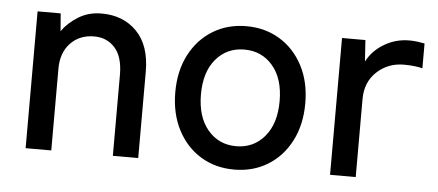

<svg xmlns="http://www.w3.org/2000/svg" viewBox="-41 -576 1529 671"><g transform="rotate(5 723.5 -240.5)"><path d="M67 0V-480H148L153 -418Q174 -448 209.5 -470Q245 -492 291 -492Q367 -492 414.5 -443.5Q462 -395 462 -303V0H373V-284Q373 -347 345 -378.5Q317 -410 272 -410Q221 -410 189 -376.5Q157 -343 157 -287V0Z M799 11Q733 11 681.5 -20.5Q630 -52 600.5 -109Q571 -166 571 -241Q571 -316 600.5 -372.5Q630 -429 681.5 -460.5Q733 -492 799 -492Q865 -492 916.5 -460.5Q968 -429 997.5 -372.5Q1027 -316 1027 -241Q1027 -166 997.5 -109Q968 -52 916.5 -20.5Q865 11 799 11ZM799 -71Q860 -71 898.5 -116.5Q937 -162 937 -241Q937 -320 898.5 -365Q860 -410 799 -410Q738 -410 699.5 -365Q661 -320 661 -241Q661 -162 699.5 -116.5Q738 -71 799 -71Z M1135 0V-480H1217L1222 -405Q1242 -444 1282.5 -468Q1323 -492 1370 -492Q1386 -492 1400 -490Q1414 -488 1424 -486V-399Q1413 -402 1396 -404Q1379 -406 1359 -406Q1303 -406 1264 -369.5Q1225 -333 1225 -274V0Z"/></g></svg>

Font: Zen Kaku Gothic Antique Medium
Style: Regular
Weight: 500
Designer: Yoshimichi Ohira
Foundry: Positype
Version: Version 1.002